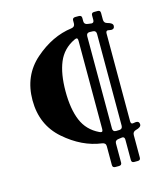

<svg xmlns="http://www.w3.org/2000/svg" viewBox="-95 -720 629 745"><g transform="rotate(-15 219.5 -347.5)"><path d="M251 -610.8Q265.6 -612.8 265.6 -626.5V-638.7Q265.6 -649.4 277.3 -649.4H291Q302.7 -649.4 302.7 -638.7V-625.5Q302.7 -612.3 317.4 -610.8Q322.8 -610.4 326.7 -609.6Q330.6 -608.9 332 -608.9Q341.8 -608.9 341.8 -620.6V-638.7Q341.8 -649.4 352.5 -649.4H367.2Q377.9 -649.4 377.9 -638.7V-611.8Q377.9 -598.1 391.1 -594.7Q412.6 -589.4 412.6 -578.1Q412.6 -564.9 399.4 -564.9Q395.5 -564.9 391.8 -565.9Q388.2 -566.9 385.7 -566.9Q377.9 -566.9 377.9 -556.2V-203.6Q377.9 -192.9 385.7 -192.9Q388.2 -192.9 391.8 -193.8Q395.5 -194.8 399.4 -194.8Q412.6 -194.8 412.6 -181.6Q412.6 -170.4 391.1 -165Q377.9 -161.6 377.9 -147.9V-57.6Q377.9 -46.9 367.2 -46.9H352.5Q341.8 -46.9 341.8 -57.6V-139.2Q341.8 -150.9 332 -150.9Q330.6 -150.9 326.7 -150.1Q322.8 -149.4 317.4 -148.9Q302.7 -147.5 302.7 -134.3V-57.6Q302.7 -46.9 291 -46.9H277.3Q265.6 -46.9 265.6 -57.6V-133.3Q265.6 -147 251 -148.9Q172.4 -159.2 102.8 -220Q33.2 -280.8 33.2 -379.9Q33.2 -479 102.8 -539.8Q172.4 -600.6 251 -610.8ZM251.5 -194.3Q256.3 -191.9 260.3 -191.9Q265.6 -191.9 265.6 -203.6V-556.2Q265.6 -567.9 260.3 -567.9Q256.3 -567.9 251.5 -565.4Q204.6 -543 185.3 -496.8Q166 -450.7 166 -379.9Q166 -309.1 185.3 -262.9Q204.6 -216.8 251.5 -194.3ZM302.7 -194.8Q302.7 -181.2 315.9 -181.2Q323.2 -181.2 329.6 -181.6Q341.8 -182.6 341.8 -195.8V-564Q341.8 -577.1 329.6 -578.1Q323.2 -578.6 315.9 -578.6Q302.7 -578.6 302.7 -564.9Z"/></g></svg>

Font: UnifrakturMaguntia20
Style: Book
Weight: 400
Designer: j. 'mach' wust, Gerrit Ansmann, Georg Duffner, based on a font by Peter Wiegel, original typeface by Carl Albert Fahrenw
Version: Version 2017-03-19